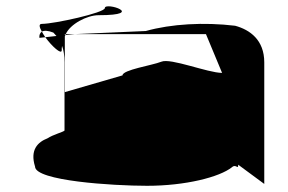

<svg xmlns="http://www.w3.org/2000/svg" viewBox="-20 -781 930 619"><path d="M93 -244C93 -198 343 -182 454 -182C578 -182 688 -210 728 -242C741 -254 748 -232 748 -250L832 -188V-580C832 -652 786 -685 738 -698C638 -710 532 -704 450 -681L222 -671H644L696 -546C650 -546 530 -595 500 -582C470 -570 375 -556 375 -538L189 -484V-664C190 -665 190 -667 191 -668H189V-671H192C206 -703 260 -732 298 -732C454 -732 318 -776 318 -755C318 -740 155 -704 115 -704C104 -704 107 -693 115 -679C122 -683 134 -683 152 -676C155 -673 158 -669 162 -665L126 -661C147 -632 179 -603 179 -619C179 -623 179 -628 180 -633C185 -620 188 -602 188 -580V-360C183 -355 151 -347 133 -335C102 -323 76 -298 93 -244ZM107 -659 126 -661C122 -667 118 -673 115 -679C109 -675 106 -668 107 -659ZM191 -668 222 -671H192C192 -670 191 -669 191 -668Z"/></svg>

Font: bitstorm
Style: maxext
Weight: 400
Version: Version 0.2